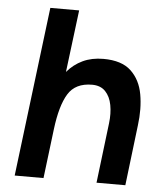

<svg xmlns="http://www.w3.org/2000/svg" viewBox="-51 -745 671 790"><g transform="rotate(5 284.5 -350.0)"><path d="M407 -248Q412 -289 405.5 -323.5Q399 -358 379 -379Q359 -400 324 -400Q255 -400 225 -351Q195 -302 183 -204L158 0H39L125 -700H244L212 -443Q239 -475 276 -492.5Q313 -510 361 -510Q437 -510 475.5 -473.5Q514 -437 524.5 -378Q535 -319 526 -250L496 0H377Z"/></g></svg>

Font: Haskoy Bold
Style: Italic
Weight: 700
Designer: Ertekin Erdin
Foundry: Ertekin Erdin
Version: Version 2.000; ttfautohint (v1.8.4.7-5d5b)